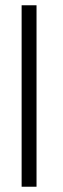

<svg xmlns="http://www.w3.org/2000/svg" viewBox="-20 -708 239 728"><path d="M118.5 0H62V-688H118.5Z"/></svg>

Font: League Spartan Light
Style: Regular
Weight: 277
Foundry: The League of Moveable Type
Version: Version 2.002